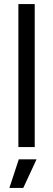

<svg xmlns="http://www.w3.org/2000/svg" viewBox="-20 -720 260 940"><path d="M70 0V-700H150V0ZM26 200 72 60H159L94 200Z"/></svg>

Font: Figtree Light
Style: Regular
Weight: 400
Version: Version 2.002